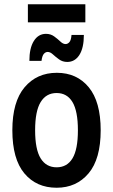

<svg xmlns="http://www.w3.org/2000/svg" viewBox="-20 -871 531 902"><path d="M38 -259Q38 -393 95.5 -461Q153 -529 247 -529Q341 -529 397 -461Q453 -393 453 -259Q453 -124 396 -56.5Q339 11 246 11Q151 11 94.5 -56.5Q38 -124 38 -259ZM145 -259Q145 -169 171 -127Q197 -85 246 -85Q295 -85 320.5 -127Q346 -169 346 -259Q346 -349 320.5 -391.5Q295 -434 246 -434Q197 -434 171 -391.5Q145 -349 145 -259ZM118 -585Q118 -645 139 -678.5Q160 -712 196 -712Q218 -712 234.5 -700Q251 -688 263.5 -676Q276 -664 288 -664Q298 -664 306 -673Q314 -682 316 -707H374Q374 -646 353 -613Q332 -580 296 -580Q274 -580 257.5 -592Q241 -604 228.5 -615.5Q216 -627 204 -627Q194 -627 186 -618Q178 -609 175 -585ZM111 -766V-851H381V-766Z"/></svg>

Font: Radio Canada Condensed Medium
Style: Regular
Weight: 500
Width: 3
Designer: Charles Daoud, Etienne Aubert Bonn, Alexandre Saumier Demers, Jacques Le Bailly
Foundry: Radio-Canada
Version: Version 2.104; ttfautohint (v1.8.4.7-5d5b);gftools[0.9.28.de